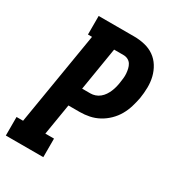

<svg xmlns="http://www.w3.org/2000/svg" viewBox="-178 -838 855 941"><g transform="rotate(30 250.0 -367.5)"><path d="M1 0V-105H38L125 -630H102V-735H303Q334 -735 363.5 -728Q393 -721 416.5 -704.5Q440 -688 455.5 -663Q471 -638 478 -609.5Q485 -581 484.5 -550Q484 -519 479 -488Q474 -462 466 -435.5Q458 -409 444 -384.5Q430 -360 409 -339.5Q388 -319 363 -305.5Q338 -292 311 -286.5Q284 -281 257 -281H193L164 -105H213V0ZM257 -386Q270 -386 283.5 -390.5Q297 -395 308.5 -404.5Q320 -414 328 -426Q336 -438 341.5 -451Q347 -464 350.5 -477.5Q354 -491 356 -505Q358 -518 359.5 -531.5Q361 -545 360 -558Q359 -571 356 -584Q353 -597 346.5 -607.5Q340 -618 328.5 -624Q317 -630 303 -630H250L210 -386Z"/></g></svg>

Font: Iosevka Slab Extrabold
Style: Italic
Weight: 800
Italic angle: -9°
Monospace: yes
Designer: Belleve Invis
Foundry: Belleve Invis
Version: Version 11.1.0; ttfautohint (v1.8.3)